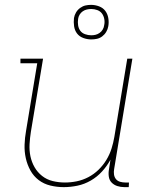

<svg xmlns="http://www.w3.org/2000/svg" viewBox="-20 -761 640 789"><path d="M242 8Q214 8 187 1.5Q160 -5 139 -21Q118 -37 105 -60.5Q92 -84 86 -111Q80 -138 81 -166.5Q82 -195 87 -223L133 -501H64V-520H157L107 -220Q103 -195 101.5 -169Q100 -143 105 -119Q110 -95 122 -74Q134 -53 153 -38Q172 -23 196.5 -17Q221 -11 247 -11Q271 -11 295.5 -16Q320 -21 343 -33Q366 -45 385 -63.5Q404 -82 417.5 -104.5Q431 -127 438.5 -151Q446 -175 450 -199L503 -520H524L449 -66Q447 -55 448.5 -44Q450 -33 456.5 -25Q463 -17 473.5 -14Q484 -11 495 -11H510L509 8H491Q476 8 462 3.5Q448 -1 438.5 -11Q429 -21 427 -36Q425 -51 428 -66L434 -105Q420 -79 399.5 -56.5Q379 -34 353 -19Q327 -4 298.5 2Q270 8 242 8ZM355 -599Q338 -599 322 -605Q306 -611 296.5 -623.5Q287 -636 284.5 -653Q282 -670 284 -687Q286 -699 292.5 -710Q299 -721 309.5 -728.5Q320 -736 331 -738.5Q342 -741 354 -741Q371 -741 387 -735Q403 -729 412.5 -716.5Q422 -704 425 -687Q428 -670 425 -653Q423 -641 416.5 -630Q410 -619 400 -611.5Q390 -604 378.5 -601.5Q367 -599 355 -599ZM355 -616Q364 -616 372.5 -618Q381 -620 389 -625.5Q397 -631 402 -639.5Q407 -648 408 -657Q411 -670 408.5 -683Q406 -696 399 -705.5Q392 -715 380 -719.5Q368 -724 355 -724Q346 -724 337 -722Q328 -720 320 -714.5Q312 -709 307 -700.5Q302 -692 301 -683Q299 -670 301 -657Q303 -644 310 -634.5Q317 -625 329.5 -620.5Q342 -616 355 -616Z"/></svg>

Font: Iosevka HT Thin Extended
Style: Italic
Weight: 100
Width: 7
Italic angle: -9°
Monospace: yes
Designer: Belleve Invis
Foundry: Belleve Invis
Version: Version 32.3.0; ttfautohint (v1.8.4)